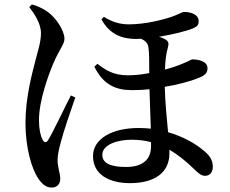

<svg xmlns="http://www.w3.org/2000/svg" viewBox="-20 -797 1040 867"><path d="M112 -765C134 -737 165 -691 165 -648C165 -606 150 -564 140 -524C125 -465 95 -357 95 -242C95 -129 123 -36 152 8C174 41 194 50 213 50C239 50 252 33 252 10C252 -15 240 -40 240 -75C240 -92 245 -121 254 -153C266 -201 300 -299 320 -357L300 -366C273 -314 217 -195 197 -164C189 -151 179 -152 172 -167C163 -184 156 -213 156 -254C156 -344 199 -459 221 -511C247 -573 271 -596 271 -622C271 -661 230 -719 196 -743C172 -760 149 -770 124 -777ZM662 -155V-137C662 -77 625 -43 549 -43C479 -43 442 -60 442 -98C442 -144 510 -166 574 -166C604 -166 633 -163 662 -155ZM420 -509 406 -496C447 -413 504 -390 576 -390C603 -390 628 -391 655 -394L661 -216C643 -218 624 -219 605 -219C489 -219 400 -172 400 -92C400 -8 474 30 567 30C684 30 745 -22 745 -104V-121C781 -100 818 -71 857 -33C873 -18 887 -3 906 -3C929 -3 941 -21 941 -44C941 -74 927 -96 896 -120C863 -148 808 -180 739 -200C733 -260 726 -333 724 -405C778 -414 836 -428 879 -446C908 -457 917 -470 917 -489C917 -525 864 -529 849 -529C844 -529 833 -521 808 -511C785 -501 756 -491 725 -483C726 -520 730 -556 738 -582C743 -600 742 -610 727 -619C719 -624 710 -628 698 -631C758 -641 823 -656 856 -671C869 -677 878 -685 877 -702C877 -732 842 -743 811 -743C802 -743 787 -732 752 -720C719 -709 637 -687 562 -687C521 -687 486 -698 449 -721L438 -710C474 -643 529 -621 596 -621L617 -622C632 -615 647 -605 650 -585C654 -560 654 -511 654 -467C628 -462 596 -457 558 -457C494 -457 458 -479 420 -509Z"/></svg>

Font: Noto Serif CJK JP SemiBold
Style: Regular
Weight: 600
Designer: Ryoko NISHIZUKA 西塚涼子 (kana & ideographs); Frank Grießhammer (Latin, Greek & Cyrillic); Wenlong ZHANG 张文龙 (bopomofo); San
Foundry: Adobe
Version: Version 2.001;hotconv 1.1.0;makeotfexe 2.6.0